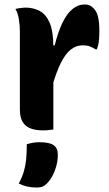

<svg xmlns="http://www.w3.org/2000/svg" viewBox="-20 -580 490 860"><path d="M213 -377H225Q240 -437 259.5 -477.5Q279 -518 304 -539Q329 -560 359 -560Q371 -560 380 -556.5Q389 -553 398 -544Q412 -531 418.5 -507Q425 -483 425 -440Q425 -429 424.5 -418.5Q424 -408 423 -397.5Q422 -387 419.5 -377.5Q417 -368 414 -359H408Q394 -368 381.5 -372.5Q369 -377 351 -377Q321 -377 297 -358Q273 -339 252.5 -298Q232 -257 213 -191ZM219 0Q210 1 203 2Q196 3 189.5 3.5Q183 4 175 4Q144 4 123.5 -2.5Q103 -9 91 -21.5Q79 -34 74 -51Q69 -68 69 -89Q69 -129 69 -166Q69 -203 69 -238.5Q69 -274 69 -307.5Q69 -341 69 -374.5Q69 -408 69 -441Q69 -466 64.5 -494Q60 -522 49 -540Q57 -542 64.5 -543Q72 -544 79.5 -545Q87 -546 94 -546Q130 -546 158.5 -530.5Q187 -515 203 -476.5Q219 -438 219 -369Q219 -331 219 -291.5Q219 -252 219 -213.5Q219 -175 219 -138Q219 -101 219 -66Q219 -31 219 0ZM100 66Q117 61 130 59Q143 57 157 57Q201 57 220 70Q239 83 239 113Q239 138 232.5 162.5Q226 187 215 207.5Q204 228 190 242Q180 252 170 256Q160 260 145 260Q121 260 101.5 255.5Q82 251 64 242Q79 214 86.5 189Q94 164 97 135Q100 106 100 66Z"/></svg>

Font: Recursive Casual ExtraBold
Style: Regular
Weight: 800
Version: Version 1.047